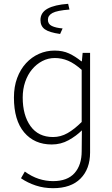

<svg xmlns="http://www.w3.org/2000/svg" viewBox="-20 -757 585 1006"><path d="M258 229Q210 229 167.5 215Q125 201 90 177L110 142Q146 168 183 180Q220 192 258 192Q333 192 370.5 150Q408 108 408 35L409 -74Q380 -45 339.5 -22.5Q299 0 251 0Q160 0 106.5 -63.5Q53 -127 53 -246Q53 -303 70 -348.5Q87 -394 116.5 -426Q146 -458 184.5 -475Q223 -492 266 -492Q309 -492 341.5 -477Q374 -462 406 -436H409L413 -480H452V42Q452 128 402 178.5Q352 229 258 229ZM258 -39Q298 -39 334 -59.5Q370 -80 408 -118V-391Q370 -425 336.5 -439Q303 -453 267.5 -453Q232 -453 201.5 -437Q171 -421 148 -393.5Q125 -366 112 -328Q99 -290 99 -246Q99 -153 140 -96Q181 -39 258 -39ZM295 -579Q238 -587 215 -603.5Q192 -620 192 -652Q192 -691 229 -711.5Q266 -732 337 -737L344 -707Q279 -702 255 -689Q231 -676 231 -653.5Q231 -631 251.5 -621Q272 -611 308 -608Z"/></svg>

Font: Giro Light
Style: Regular
Weight: 300
Designer: Paul D. Hunt
Foundry: Adobe Systems Incorporated
Version: Version 1.000;PS 1.0;hotconv 1.0.88;makeotf.lib2.5.647800